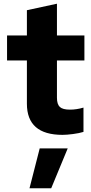

<svg xmlns="http://www.w3.org/2000/svg" viewBox="-20 -720 488 1035"><path d="M317 7Q125 7 125 -161V-394H18V-529H125V-665L287 -700V-529H435V-394H287V-193Q287 -158 302.5 -143.5Q318 -129 357 -129Q393 -129 430 -140V-9Q408 -2 374 2.5Q340 7 317 7ZM139 295 194 80H345L256 295Z"/></svg>

Font: Red Hat Display Black
Style: Regular
Weight: 900
Designer: Pentagram, MCKL
Foundry: Pentagram, MCKL
Version: Version 1.023; ttfautohint (v1.8.3)